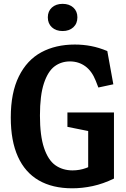

<svg xmlns="http://www.w3.org/2000/svg" viewBox="-20 -976 660 1007"><path d="M36.5 -359.7Q36.5 -489.8 79 -575.5Q121.4 -661.1 196.7 -701.8Q271.9 -742.4 372.3 -742.4Q416.3 -742.4 457.9 -734.4Q499.4 -726.4 542.8 -708.2L574.4 -533.9L495.9 -517L482 -552.6Q462 -603.2 427.6 -628.3Q393.2 -653.4 348.1 -653.9Q301.5 -654.1 266.5 -628.2Q231.6 -602.4 210.5 -539.5Q189.5 -476.5 189.5 -370.2Q189.5 -264.1 211 -200.2Q232.5 -136.3 270.2 -109.5Q308 -82.6 360.2 -82.3Q398 -82.4 431.2 -94.6Q464.4 -106.8 498.2 -128L442.5 -61.7V-318.7L489.5 -279.4L333.6 -310.7V-386.1H577.7V-39.4Q520.7 -11.8 466.2 -0.1Q411.7 11.6 358.6 11.6Q255.2 11.6 183.3 -30Q111.4 -71.5 74 -154.2Q36.5 -236.9 36.5 -359.7ZM230.8 -885.1Q230.8 -917.2 252.2 -936.5Q273.6 -955.8 308.3 -955.8Q343.1 -955.8 364.5 -936.5Q385.9 -917.2 385.9 -885.1Q385.9 -852.5 364.5 -832.8Q343.1 -813.2 308.3 -813.2Q273.6 -813.2 252.2 -832.8Q230.8 -852.5 230.8 -885.1Z"/></svg>

Font: Monaspace Xenon Var
Style: Regular
Weight: 400
Designer: Riley Cran and the Lettermatic Team
Version: Version 1.000 (Monaspace Xenon Var)